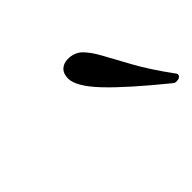

<svg xmlns="http://www.w3.org/2000/svg" viewBox="-57 -835 478 478"><g transform="rotate(-45 182.5 -595.5)"><path d="M341 -483Q251 -556 207.5 -602Q164 -648 164 -676Q164 -693 173.5 -702Q183 -711 198 -711Q221 -711 235.5 -697Q250 -683 265 -655.5Q280 -628 302 -588Q324 -548 362 -496Q365 -493 365 -489Q363 -480 350 -480Q344 -480 341 -483Z"/></g></svg>

Font: Sedan
Style: Italic
Weight: 400
Italic angle: -13.8°
Designer: Sebastian Salazar
Foundry: Sebastian Salazar
Version: Version 1.100; ttfautohint (v1.8.4.7-5d5b)